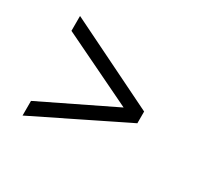

<svg xmlns="http://www.w3.org/2000/svg" viewBox="-98 -635 796 738"><g transform="rotate(30 300.5 -266.0)"><path d="M68 -45 465 -240V-292L68 -487V-421L389 -266L68 -110Z"/></g></svg>

Font: Mluvka Light
Style: Regular
Weight: 300
Designer: Modified by Jiří Krblich, Original typeface by Gumpita Rahayu
Foundry: Gumpita Rahayu & Jiří Krblich
Version: Version 2.000;Glyphs 3.1.1 (3134)